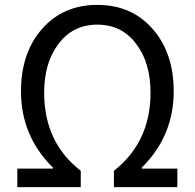

<svg xmlns="http://www.w3.org/2000/svg" viewBox="-20 -767 798 787"><path d="M51 -76H197V-80Q66 -209 66 -393Q66 -549 151 -647Q238 -747 379 -747Q520 -747 607 -647Q692 -549 692 -393Q692 -209 561 -80V-76H707V0H447V-67Q597 -185 597 -387Q597 -509 539 -586Q480 -666 379 -666Q278 -666 219 -586Q161 -509 161 -387Q161 -183 311 -67V0H51Z"/></svg>

Font: Source Han Sans K Regular
Style: Regular
Weight: 400
Designer: Ryoko NISHIZUKA  (kana & ideographs); Paul D. Hunt (Latin, Greek & Cyrillic); Wenlong ZHANG  (bopomofo); Sandoll Communi
Foundry: Adobe Systems Incorporated
Version: Version 1.00 July 18, 2014, initial release